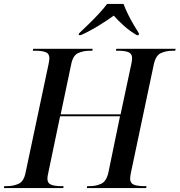

<svg xmlns="http://www.w3.org/2000/svg" viewBox="-41 -964 920 984"><path d="M-21 0 -19 -10H-6Q27 -10 54 -22Q81 -34 90 -79L208 -636Q212 -655 212 -666Q212 -689 193.5 -696.5Q175 -704 140 -704H127L129 -714H434L432 -704H419Q386 -704 359.5 -692Q333 -680 324 -635L270 -378H577L632 -636Q636 -655 636 -666Q636 -689 617.5 -696.5Q599 -704 566 -704H553L555 -714H859L857 -704H844Q811 -704 784 -692Q757 -680 747 -633L630 -79Q626 -60 626 -48Q626 -25 645 -17.5Q664 -10 698 -10H710L708 0H404L406 -10H419Q451 -10 478 -22.5Q505 -35 515 -82L574 -368H267L206 -76Q202 -59 202 -48Q202 -25 221 -17.5Q240 -10 272 -10H285L283 0ZM364 -793Q386 -814 413 -840Q440 -866 465.5 -893.5Q491 -921 508 -944H592Q600 -922 613.5 -894Q627 -866 643 -839Q659 -812 671 -793L670 -784H660Q625 -804 594.5 -831.5Q564 -859 542 -884Q508 -859 462 -831Q416 -803 373 -784H362Z"/></svg>

Font: Noto Serif Display Medium
Style: Italic
Weight: 500
Italic angle: -12°
Designer: Monotype Design Team
Foundry: Monotype Imaging Inc.
Version: Version 2.009